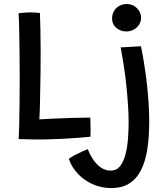

<svg xmlns="http://www.w3.org/2000/svg" viewBox="-20 -712 846 974"><path d="M74.5 -6.5Q76.5 -34 77.5 -82Q78.5 -130 79.2 -189.8Q80 -249.5 80 -313.5Q80 -378 79.2 -440.5Q78.5 -503 77.5 -556.2Q76.5 -609.5 74.5 -645Q83 -646 100.8 -647.5Q118.5 -649 136.5 -649Q148.5 -649 162.8 -648Q177 -647 182.5 -646Q184 -610.5 185 -560.8Q186 -511 186.2 -453.8Q186.5 -396.5 185.5 -337.5Q184.5 -278.5 183.5 -224Q183 -186.5 182 -155.8Q181 -125 179.5 -106.5Q214 -108.5 257.8 -110.5Q301.5 -112.5 348 -114Q394.5 -115.5 438 -115.5Q438.5 -106 439 -88.5Q439.5 -71 439.5 -52Q439.5 -33 439 -18.5Q383 -13 331.8 -9.8Q280.5 -6.5 234.5 -5.5Q192 -4 152.2 -4.5Q112.5 -5 74.5 -6.5ZM737 -95.5Q737 -20 727.8 42Q718.5 104 696.5 148.8Q674.5 193.5 637.2 217.8Q600 242 544 242Q495.5 242 452 223.2Q408.5 204.5 376.5 171.2Q344.5 138 329 94Q341.5 84.5 359.2 75Q377 65.5 395 57.5Q413 49.5 425.5 44.5Q434.5 69 450.5 94.2Q466.5 119.5 489.8 136.5Q513 153.5 542.5 153.5Q571.5 153.5 589.2 130.8Q607 108 616.5 71.5Q626 35 629.2 -8Q632.5 -51 632.5 -91.5Q632.5 -133.5 629.2 -181.5Q626 -229.5 620.8 -279.8Q615.5 -330 608 -378.5Q600.5 -427 592 -471.5L695 -477.5Q702.5 -442.5 710 -396.2Q717.5 -350 723.8 -298.5Q730 -247 733.5 -194.8Q737 -142.5 737 -95.5ZM623 -691.5Q644.5 -691.5 660.8 -681.5Q677 -671.5 686.2 -655.8Q695.5 -640 695.5 -622Q695.5 -602 685.2 -586.2Q675 -570.5 658 -561.5Q641 -552.5 621 -552.5Q602 -552.5 585.5 -560.5Q569 -568.5 558.8 -583.2Q548.5 -598 548.5 -618Q548.5 -639 558.2 -655.8Q568 -672.5 584.8 -682Q601.5 -691.5 623 -691.5Z"/></svg>

Font: Grandstander Thin
Style: Regular
Weight: 400
Version: Version 1.200